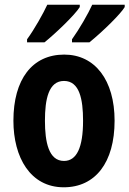

<svg xmlns="http://www.w3.org/2000/svg" viewBox="-20 -786 550 816"><path d="M95 -606H169C214 -642 298 -722 319 -756V-766H181C165 -731 126 -661 95 -619ZM286 -606H360C418 -653 494 -728 510 -756V-766H372C356 -730 317 -662 286 -619ZM251 10C385 10 467 -95 467 -273C467 -445 384 -554 253 -554C117 -554 37 -449 37 -273C37 -117 109 10 251 10ZM252 -102C187 -102 171 -182 171 -273C171 -363 186 -442 252 -442C318 -442 333 -364 333 -273C333 -159 306 -102 252 -102Z"/></svg>

Font: Kathrein 77 Bold Condensed
Style: Regular
Weight: 700
Width: 3
Designer: Lazydogs Typefoundry, based on Open Sans by Ascender Corporation
Foundry: Lazydogs Typefoundry
Version: Version 1.003;PS 001.003;hotconv 1.0.88;makeotf.lib2.5.64775